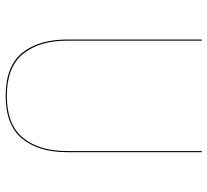

<svg xmlns="http://www.w3.org/2000/svg" viewBox="-47 -673 729 675"><g transform="rotate(90 317.5 -335.5)"><path d="M515 -206Q515 -107 467.5 -49Q420 9 317 9Q213 9 166 -49Q119 -107 119 -206V-680H123V-206Q123 -109 169.5 -52Q216 5 317 5Q418 5 464.5 -52Q511 -109 511 -206V-680H515Z"/></g></svg>

Font: FiraGO Four
Style: Regular
Weight: 100
Designer: bBox Type
Foundry: bBox Type GmbH
Version: Version 1.001